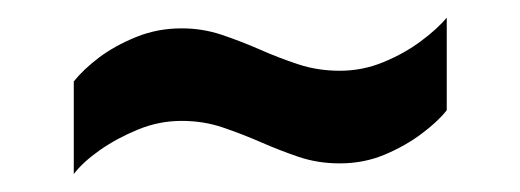

<svg xmlns="http://www.w3.org/2000/svg" viewBox="-20 -409 585 216"><path d="M63 -213.2V-317.4Q73.7 -330.8 91.3 -344.2Q109 -357.5 133 -367.3Q157.1 -377.1 184.3 -377.1Q208 -377.1 229.6 -369.8Q251.3 -362.5 272.3 -353.3Q293.3 -344 315.4 -336.7Q337.4 -329.4 362.3 -329.4Q388 -329.4 411.6 -339.2Q435.3 -349 453.8 -362.9Q472.3 -376.7 482.6 -389.1V-285Q472.9 -272.5 454.5 -258.7Q436.2 -244.9 412.7 -235Q389.3 -225.2 362.1 -225.2Q337.7 -225.2 316 -232.5Q294.3 -239.9 273.3 -249.1Q252.3 -258.3 230.6 -265.6Q209 -273 184.3 -273Q158.7 -273 134.9 -263.1Q111.1 -253.3 92.2 -240Q73.3 -226.7 63 -213.2Z"/></svg>

Font: Archivo SemiBold Condensed
Style: Regular
Weight: 600
Width: 3
Version: Version 2.001